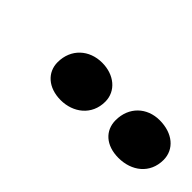

<svg xmlns="http://www.w3.org/2000/svg" viewBox="-7 -929 529 529"><g transform="rotate(45 257.0 -665.0)"><path d="M197 -588C245 -588 287 -619 287 -672C287 -713 252 -742 205 -742C155 -742 117 -708 117 -656C117 -617 148 -588 197 -588ZM422 -588C473 -588 514 -619 514 -672C514 -713 480 -742 429 -742C380 -742 343 -708 343 -656C343 -616 373 -588 422 -588Z"/></g></svg>

Font: Fixel Display ExtraBold
Style: Italic
Weight: 800
Italic angle: -10°
Designer: AlfaBravo + MacPaw
Foundry: Kyrylo Tkachov, Marchela Mozhyna, Serhii Makarenko, Maria Weinstein, Zakhar Kryvoshyya
Version: Version 1.210;Glyphs 3.2 (3217)